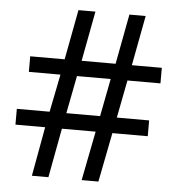

<svg xmlns="http://www.w3.org/2000/svg" viewBox="-52 -762 749 811"><g transform="rotate(5 323.0 -357.0)"><path d="M480 -436 449 -276H586V-209H436L395 0H324L365 -209H222L183 0H113L151 -209H25V-276H164L196 -436H62V-502H208L248 -714H320L280 -502H424L464 -714H533L493 -502H620V-436ZM235 -276H378L409 -436H266Z"/></g></svg>

Font: Noto Sans Tai Viet
Style: Regular
Weight: 400
Designer: Monotype Design Team
Foundry: Monotype Imaging Inc.
Version: Version 2.003; ttfautohint (v1.8.4.7-5d5b)